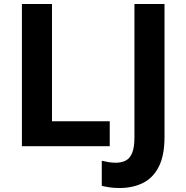

<svg xmlns="http://www.w3.org/2000/svg" viewBox="-20 -734 936 964"><path d="M90 0V-714H241V-125H531V0ZM580 210Q551 210 529 206.5Q507 203 491 199V73Q507 77 524.5 80Q542 83 562 83Q588 83 609.5 73Q631 63 643 35Q655 7 655 -45V-714H806V-46Q806 46 777.5 102.5Q749 159 698 184.5Q647 210 580 210Z"/></svg>

Font: RS Noto Sans
Style: Bold
Weight: 700
Designer: Monotype Design Team
Foundry: Monotype Imaging Inc.
Version: Version 3.10